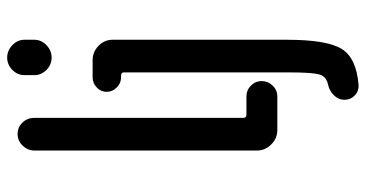

<svg xmlns="http://www.w3.org/2000/svg" viewBox="-264 -536 1028 540"><g transform="rotate(-90 250.0 -266.0)"><path d="M408.2 -710.9V-683.6Q408.2 -664.1 393.1 -649.4Q377.9 -634.8 357.9 -634.8Q337.9 -634.8 323.2 -649.4Q308.6 -664.1 308.6 -683.6V-710.9Q308.6 -730.5 323.2 -745.1Q337.9 -759.8 357.9 -759.8Q377.9 -759.8 393.1 -745.1Q408.2 -730.5 408.2 -710.9ZM282.2 142.6Q305.7 137.7 311 116.7Q316.4 95.7 316.4 31.2V-431.6Q316.4 -438.5 308.6 -439.5H302.7Q286.1 -439.5 273.9 -451.7Q261.7 -463.9 261.7 -480Q261.7 -496.1 273.9 -507.8Q286.1 -519.5 302.7 -519.5H350.6Q374 -519.5 391.1 -502.9Q408.2 -486.3 408.2 -462.9V26.4Q408.2 139.6 382.3 181.2Q356.4 222.7 280.3 228.5Q263.7 229.5 251.5 217.8Q239.3 206.1 239.3 188.5Q239.3 171.9 252 159.2Q264.6 146.5 282.2 142.6ZM154.3 0Q130.9 0 113.8 -17.1Q96.7 -34.2 96.7 -56.6V-683.6Q96.7 -702.1 110.4 -716.3Q124 -730.5 143.1 -730.5Q162.1 -730.5 175.3 -716.8Q188.5 -703.1 188.5 -683.6V-95.7Q188.5 -86.9 197.3 -86.9H249Q266.6 -86.9 279.3 -74.2Q292 -61.5 292 -43.9Q292 -26.4 279.3 -13.2Q266.6 0 249 0Z"/></g></svg>

Font: Rounded Mgen+ 1mn medium
Style: Regular
Weight: 500
Designer: [Source Han Sans]
Ryoko NISHIZUKA  (kana & ideographs); Paul D. Hunt (Latin, Greek & Cyrillic); Wenlong ZHANG  (bopomofo
Version: Version 1.059.20150602